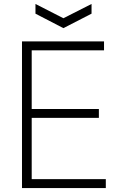

<svg xmlns="http://www.w3.org/2000/svg" viewBox="-20 -949 602 969"><path d="M159 -929 300 -857 442 -929V-880L300 -807L159 -880ZM91 -740H505V-695H140V-399H479V-354H140V-45H514V0H91Z"/></svg>

Font: Encode Sans Narrow
Style: ExtraLight
Weight: 200
Designer: Pablo Impallari, Andres Torresi
Foundry: Pablo Impallari, Andres Torresi
Version: Version 1.000; ttfautohint (v1.00) -l 8 -r 50 -G 200 -x 14 -